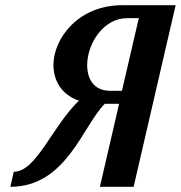

<svg xmlns="http://www.w3.org/2000/svg" viewBox="-20 -720 697 740"><path d="M470 -650H515L450 -370H405C339 -370 316 -419 316 -469C316 -551 378 -650 470 -650ZM186 -470C186 -415 212 -357 284 -332C179 -230 120 -58 33 -58L20 0C236 0 299 -236 384 -320H439L365 0H495L657 -700H452C278 -700 186 -568 186 -470Z"/></svg>

Font: Pfennig
Style: BoldItalic
Weight: 700
Italic angle: -13°
Version: Version 20100423